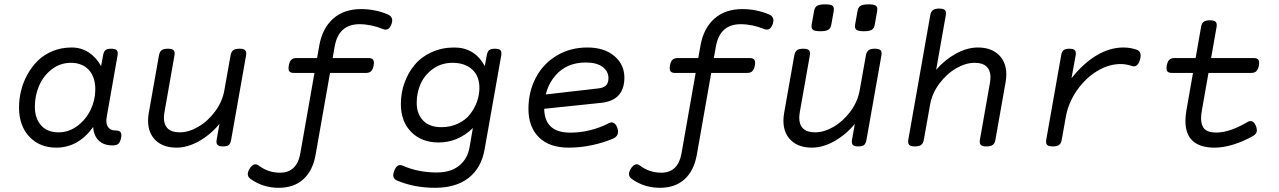

<svg xmlns="http://www.w3.org/2000/svg" viewBox="-20 -686 6036 906"><path d="M69.8 -178.7Q69.8 -92.3 118.7 -40.8Q167.5 10.7 245.1 10.7Q351.1 10.7 421.9 -89.8L419.4 -95.7Q419.4 -50.3 443.6 -25.1Q467.8 0 508.8 0H514.2Q530.8 0 539.1 -8.1Q547.4 -16.1 551.3 -35.2Q554.7 -54.2 548.8 -62.3Q543 -70.3 526.4 -70.3H523.9Q500.5 -70.3 489.3 -87.2Q478 -104 483.9 -136.2L534.7 -424.3Q537.6 -441.4 531 -448.7Q524.4 -456.1 505.4 -456.1H504.4Q485.4 -456.1 477.3 -449Q469.2 -441.9 466.3 -424.3L457 -374Q434.6 -415 398.9 -438.5Q363.3 -461.9 317.9 -461.9Q269 -461.9 227.5 -444.6Q186 -427.2 157.5 -398.7Q128.9 -370.1 108.6 -333Q88.4 -295.9 79.1 -256.8Q69.8 -217.8 69.8 -178.7ZM429.7 -264.2Q429.7 -214.4 407.7 -168.2Q385.7 -122.1 345.2 -91.8Q304.7 -61.5 255.9 -61.5Q203.1 -61.5 173.8 -94.5Q144.5 -127.4 144.5 -183.1Q144.5 -234.4 164.3 -281Q184.1 -327.6 223.9 -358.6Q263.7 -389.6 314.9 -389.6Q367.7 -389.6 398.7 -356.4Q429.7 -323.2 429.7 -264.2Z M1109.4 -456.1Q1089.8 -456.1 1080.3 -448.7Q1070.8 -441.4 1067.9 -424.3L1038.6 -259.8Q1029.3 -206.1 994.6 -159.7Q960 -113.3 915 -87.4Q870.1 -61.5 828.1 -61.5Q790.5 -61.5 772 -79.3Q753.4 -97.2 753.4 -129.4Q753.4 -140.1 755.9 -155.8L803.2 -424.3Q806.2 -441.4 799.3 -448.7Q792.5 -456.1 772.5 -456.1H771.5Q752 -456.1 742.4 -448.7Q732.9 -441.4 730 -424.3L682.1 -153.3Q678.7 -134.8 678.7 -116.2Q678.7 -58.1 714.6 -23.7Q750.5 10.7 813 10.7Q865.2 10.7 919.9 -20.3Q974.6 -51.3 1015.6 -101.6L1002.4 -26.9Q999.5 -9.8 1006.1 -2.4Q1012.7 4.9 1031.7 4.9H1032.7Q1051.8 4.9 1059.8 -2.2Q1067.9 -9.3 1070.8 -26.9L1141.1 -424.3Q1144 -441.4 1137.2 -448.7Q1130.4 -456.1 1110.4 -456.1Z M1486.8 -472.2 1397 38.1Q1380.9 128.9 1301.3 128.9Q1245.6 128.9 1200.7 95.2Q1177.7 78.1 1157.7 110.4Q1138.7 141.1 1162.1 158.2Q1220.7 200.2 1294.9 200.2Q1367.2 200.2 1411.6 159.7Q1456.1 119.1 1469.2 44.4L1559.1 -465.8Q1577.6 -571.8 1676.3 -571.8Q1730.5 -571.8 1787.6 -548.8Q1815.4 -537.6 1827.6 -573.2Q1838.9 -605.5 1809.6 -618.2Q1749.5 -643.1 1684.1 -643.1Q1603 -643.1 1552.2 -598.1Q1501.5 -553.2 1486.8 -472.2ZM1379.4 -412.1Q1362.8 -412.1 1354.5 -404.1Q1346.2 -396 1342.8 -377Q1339.4 -357.9 1345 -349.9Q1350.6 -341.8 1367.2 -341.8H1706.1Q1722.7 -341.8 1731 -349.9Q1739.3 -357.9 1743.2 -377Q1746.6 -396 1740.7 -404.1Q1734.9 -412.1 1718.3 -412.1Z M1871.6 -195.3Q1871.6 -112.3 1920.7 -63Q1969.7 -13.7 2049.3 -13.7Q2141.6 -13.7 2211.4 -82L2195.8 8.3Q2186.5 63.5 2146.7 95.7Q2106.9 127.9 2041 127.9Q1953.1 127.9 1880.4 95.7Q1854 84 1840.3 120.1Q1826.7 154.8 1853.5 166Q1935.1 200.2 2033.2 200.2Q2131.3 200.2 2191.2 153.6Q2251 106.9 2266.6 19.5L2345.2 -424.3Q2348.1 -441.4 2341.6 -448.7Q2335 -456.1 2315.9 -456.1H2314.9Q2295.9 -456.1 2287.8 -449Q2279.8 -441.9 2276.9 -424.3L2267.6 -374Q2220.2 -461.9 2123.5 -461.9Q2065.4 -461.9 2017.1 -439.9Q1968.8 -418 1937.5 -380.9Q1906.2 -343.8 1888.9 -295.9Q1871.6 -248 1871.6 -195.3ZM2242.2 -271.5Q2242.2 -238.8 2231 -206.8Q2219.7 -174.8 2198.2 -147.2Q2176.8 -119.6 2141.4 -102.8Q2106 -85.9 2062.5 -85.9Q2006.8 -85.9 1976.6 -117.2Q1946.3 -148.4 1946.3 -201.2Q1946.3 -249 1965.3 -291.3Q1984.4 -333.5 2023.9 -361.6Q2063.5 -389.6 2115.7 -389.6Q2173.3 -389.6 2207.8 -358.4Q2242.2 -327.1 2242.2 -271.5Z M2473.6 -172.9Q2473.6 -86.9 2522.9 -38.1Q2572.3 10.7 2663.6 10.7Q2718.3 10.7 2774.2 -1.2Q2830.1 -13.2 2873.5 -32.2Q2904.3 -45.9 2893.6 -81.1Q2887.7 -99.1 2876.7 -105.5Q2865.7 -111.8 2854 -105Q2765.1 -60.1 2670.9 -60.1Q2547.9 -60.1 2547.9 -176.3Q2547.9 -268.1 2600.8 -329.6Q2653.8 -391.1 2744.1 -391.1Q2795.4 -391.1 2823.2 -370.4Q2851.1 -349.6 2851.1 -317.4Q2851.1 -294.9 2840.1 -283.2Q2829.1 -271.5 2801.8 -268.6L2537.6 -238.3L2521.5 -169.9L2816.9 -200.7Q2926.3 -212.4 2926.3 -319.8Q2926.3 -381.8 2878.7 -421.9Q2831.1 -461.9 2751.5 -461.9Q2670.4 -461.9 2606.4 -423.3Q2542.5 -384.8 2508.1 -318.8Q2473.6 -252.9 2473.6 -172.9Z M3285.6 -472.2 3195.8 38.1Q3179.7 128.9 3100.1 128.9Q3044.4 128.9 2999.5 95.2Q2976.6 78.1 2956.5 110.4Q2937.5 141.1 2960.9 158.2Q3019.5 200.2 3093.8 200.2Q3166 200.2 3210.4 159.7Q3254.9 119.1 3268.1 44.4L3357.9 -465.8Q3376.5 -571.8 3475.1 -571.8Q3529.3 -571.8 3586.4 -548.8Q3614.3 -537.6 3626.5 -573.2Q3637.7 -605.5 3608.4 -618.2Q3548.3 -643.1 3482.9 -643.1Q3401.9 -643.1 3351.1 -598.1Q3300.3 -553.2 3285.6 -472.2ZM3178.2 -412.1Q3161.6 -412.1 3153.3 -404.1Q3145 -396 3141.6 -377Q3138.2 -357.9 3143.8 -349.9Q3149.4 -341.8 3166 -341.8H3504.9Q3521.5 -341.8 3529.8 -349.9Q3538.1 -357.9 3542 -377Q3545.4 -396 3539.6 -404.1Q3533.7 -412.1 3517.1 -412.1Z M4107.4 -456.1Q4087.9 -456.1 4078.4 -448.7Q4068.8 -441.4 4065.9 -424.3L4036.6 -259.8Q4027.3 -206.1 3992.7 -159.7Q3958 -113.3 3913.1 -87.4Q3868.2 -61.5 3826.2 -61.5Q3788.6 -61.5 3770 -79.3Q3751.5 -97.2 3751.5 -129.4Q3751.5 -140.1 3753.9 -155.8L3801.3 -424.3Q3804.2 -441.4 3797.4 -448.7Q3790.5 -456.1 3770.5 -456.1H3769.5Q3750 -456.1 3740.5 -448.7Q3731 -441.4 3728 -424.3L3680.2 -153.3Q3676.8 -134.8 3676.8 -116.2Q3676.8 -58.1 3712.6 -23.7Q3748.5 10.7 3811 10.7Q3863.3 10.7 3918 -20.3Q3972.7 -51.3 4013.7 -101.6L4000.5 -26.9Q3997.6 -9.8 4004.2 -2.4Q4010.7 4.9 4029.8 4.9H4030.8Q4049.8 4.9 4057.9 -2.2Q4065.9 -9.3 4068.8 -26.9L4139.2 -424.3Q4142.1 -441.4 4135.3 -448.7Q4128.4 -456.1 4108.4 -456.1ZM3821.3 -633.8 3810.1 -570.3Q3807.1 -552.7 3815.7 -545.7Q3824.2 -538.6 3851.1 -538.6Q3877.9 -538.6 3888.9 -545.7Q3899.9 -552.7 3902.8 -570.3L3914.1 -633.8Q3917 -651.4 3908.7 -658.4Q3900.4 -665.5 3873.5 -665.5Q3846.7 -665.5 3835.4 -658.4Q3824.2 -651.4 3821.3 -633.8ZM4026.4 -633.8 4015.1 -570.3Q4012.2 -552.7 4020.8 -545.7Q4029.3 -538.6 4056.2 -538.6Q4083 -538.6 4094 -545.7Q4105 -552.7 4107.9 -570.3L4119.1 -633.8Q4122.1 -651.4 4113.8 -658.4Q4105.5 -665.5 4078.6 -665.5Q4051.8 -665.5 4040.5 -658.4Q4029.3 -651.4 4026.4 -633.8Z M4411.1 -645.5Q4391.6 -645.5 4382.1 -638.2Q4372.6 -630.9 4369.6 -613.8L4266.1 -26.9Q4263.2 -9.8 4270 -2.4Q4276.9 4.9 4296.9 4.9H4297.9Q4317.4 4.9 4326.9 -2.4Q4336.4 -9.8 4339.4 -26.9L4368.7 -191.4Q4377.9 -245.1 4412.6 -291.5Q4447.3 -337.9 4492.2 -363.8Q4537.1 -389.6 4579.1 -389.6Q4616.7 -389.6 4635.3 -371.8Q4653.8 -354 4653.8 -321.8Q4653.8 -311 4651.4 -295.4L4604 -26.9Q4601.1 -9.8 4607.9 -2.4Q4614.7 4.9 4634.8 4.9H4635.7Q4655.3 4.9 4664.8 -2.4Q4674.3 -9.8 4677.2 -26.9L4725.1 -297.9Q4728.5 -316.4 4728.5 -335Q4728.5 -393.1 4692.6 -427.5Q4656.7 -461.9 4594.2 -461.9Q4543.9 -461.9 4491.2 -433.1Q4438.5 -404.3 4397.5 -356.9L4442.9 -613.8Q4445.8 -630.9 4439 -638.2Q4432.1 -645.5 4412.1 -645.5Z M5036.1 -316.9 5055.7 -424.3Q5058.6 -441.4 5052 -448.7Q5045.4 -456.1 5026.4 -456.1H5025.4Q5006.3 -456.1 4998.3 -449Q4990.2 -441.9 4987.3 -424.3L4917 -26.9Q4914.1 -9.8 4920.9 -2.4Q4927.7 4.9 4947.8 4.9H4948.7Q4968.3 4.9 4977.8 -2.4Q4987.3 -9.8 4990.2 -26.9L5008.8 -131.8Q5020.5 -199.7 5060.8 -258.1Q5101.1 -316.4 5156.2 -350.1Q5211.4 -383.8 5267.6 -383.8Q5293.9 -383.8 5319.8 -375Q5348.1 -364.7 5359.4 -404.8Q5370.1 -442.4 5343.3 -451.7Q5312.5 -461.9 5281.2 -461.9Q5216.3 -461.9 5153.8 -424.3Q5091.3 -386.7 5036.1 -316.9Z M5647.5 -558.6 5578.6 -166.5Q5573.7 -136.2 5573.7 -115.7Q5573.7 10.7 5711.9 10.7Q5753.4 10.7 5801.3 -4.4Q5849.1 -19.5 5892.1 -43.9Q5905.8 -51.8 5909.4 -62.5Q5913.1 -73.2 5906.7 -90.8Q5900.4 -107.9 5889.2 -112.8Q5877.9 -117.7 5866.2 -109.9Q5782.2 -60.5 5719.2 -60.5Q5681.2 -60.5 5664.3 -76.9Q5647.5 -93.3 5647.5 -127.4Q5647.5 -145.5 5651.9 -168L5720.7 -558.6Q5723.6 -575.7 5716.6 -583Q5709.5 -590.3 5689 -590.3Q5668.9 -590.3 5659.7 -583Q5650.4 -575.7 5647.5 -558.6ZM5522.5 -412.1Q5505.9 -412.1 5497.6 -404.1Q5489.3 -396 5485.8 -377Q5482.4 -357.9 5488 -349.9Q5493.7 -341.8 5510.3 -341.8H5883.3Q5899.9 -341.8 5908.2 -349.9Q5916.5 -357.9 5920.4 -377Q5923.8 -396 5918 -404.1Q5912.1 -412.1 5895.5 -412.1Z"/></svg>

Font: Courier Prime Sans
Style: Regular
Weight: 300
Italic angle: -10°
Designer: Alan Dague-Greene
Foundry: Quote-Unquote Apps
Version: Version 3.23